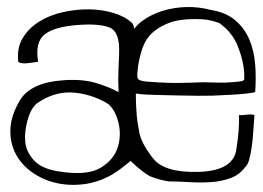

<svg xmlns="http://www.w3.org/2000/svg" viewBox="-20 -516 744 544"><path d="M703 -255Q706 -294 703 -333Q700 -372 686.5 -404Q673 -436 646.5 -458.5Q620 -481 577 -488Q543 -497 507.5 -496Q472 -495 440 -485Q408 -475 382 -456Q369 -446 360 -434Q359 -446 354 -451Q335 -469 302.5 -479Q270 -489 233 -489.5Q196 -490 158 -481.5Q120 -473 90.5 -454.5Q61 -436 44 -407.5Q27 -379 32 -340Q42 -335 59 -337Q76 -339 88 -341Q79 -397 106.5 -418.5Q134 -440 197.5 -445Q261 -450 290.5 -438Q320 -426 317.5 -365Q315 -304 315 -290.5Q315 -277 316 -255Q291 -269 253 -280.5Q215 -292 165 -289Q115 -286 84 -272Q53 -258 37 -233Q11 -189 9.5 -150.5Q8 -112 24 -81Q40 -50 70 -28.5Q100 -7 137.5 2Q175 11 216.5 6Q258 1 297 -21Q313 -31 325.5 -40.5Q338 -50 349 -59V-61Q380 -31 404 -17Q432 -6 458 -2Q485 -2 516.5 0Q548 2 578 0Q608 -2 633.5 -11.5Q659 -21 675 -43Q682 -49 686 -63.5Q690 -78 693 -98Q696 -118 697.5 -142Q699 -166 701 -190Q691 -193 678.5 -191Q666 -189 657 -190Q659 -151 649.5 -91.5Q640 -32 543 -29Q446 -26 413.5 -67.5Q381 -109 375 -139.5Q369 -170 367.5 -188Q366 -206 365 -234V-251Q375 -249 395.5 -248Q416 -247 485 -245.5Q554 -244 582 -245Q610 -246 635 -247.5Q660 -249 678.5 -251Q697 -253 703 -255ZM83 -222Q131 -256 181.5 -254Q232 -252 281 -225Q303 -212 314 -174.5Q325 -137 314 -100Q303 -63 264 -40Q225 -17 142 -31Q96 -39 75 -63Q54 -87 51.5 -114Q49 -141 57.5 -173.5Q66 -206 83 -222ZM672 -309V-292Q672 -287 661.5 -285.5Q651 -284 629 -282.5Q607 -281 555 -283Q486 -280 451.5 -281.5Q417 -283 394 -285Q371 -287 369.5 -296Q368 -305 371 -327Q375 -355 384 -380.5Q393 -406 411.5 -423Q430 -440 458.5 -451Q487 -462 532 -462Q554 -462 567 -460Q580 -458 601 -451Q638 -425 654 -384.5Q670 -344 672 -309Z"/></svg>

Font: Londrina Solid Thin
Style: Regular
Weight: 250
Designer: Marcelo Magalhaes
Foundry: Marcelo Magalhães
Version: Version 1.002